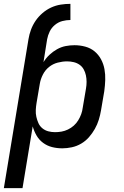

<svg xmlns="http://www.w3.org/2000/svg" viewBox="-27 -763 647 998"><path d="M121 -559Q125 -584 134 -608.5Q143 -633 158 -655Q173 -677 194 -695Q215 -713 239 -724Q263 -735 288.5 -739Q314 -743 339 -743V-659Q318 -659 297 -653.5Q276 -648 258.5 -633.5Q241 -619 231.5 -599.5Q222 -580 218 -559ZM-7 215 121 -559H218L199 -440Q212 -461 230 -478Q248 -495 269.5 -507Q291 -519 314 -523.5Q337 -528 360 -528Q389 -528 416.5 -520.5Q444 -513 464.5 -496Q485 -479 498 -455Q511 -431 516 -403.5Q521 -376 520 -347Q519 -318 515 -289L498 -189Q494 -165 486.5 -140.5Q479 -116 466 -93Q453 -70 435.5 -50Q418 -30 395 -16.5Q372 -3 346.5 2.5Q321 8 297 8Q269 8 243.5 1.5Q218 -5 197 -20.5Q176 -36 163 -58.5Q150 -81 143 -106L90 215ZM259 -76Q276 -76 293 -79Q310 -82 326.5 -90Q343 -98 356.5 -110Q370 -122 379.5 -137.5Q389 -153 395 -169.5Q401 -186 403 -203L420 -303Q423 -320 423 -337.5Q423 -355 419.5 -371.5Q416 -388 408 -402.5Q400 -417 386.5 -426.5Q373 -436 356 -440Q339 -444 322 -444Q298 -444 273 -437.5Q248 -431 228 -415Q208 -399 196 -375.5Q184 -352 180 -328L163 -228Q160 -210 159 -191.5Q158 -173 162 -155.5Q166 -138 173 -122.5Q180 -107 193.5 -96Q207 -85 224 -80.5Q241 -76 259 -76Z"/></svg>

Font: Iosevka Aile Medium Oblique
Style: Regular
Weight: 500
Italic angle: -9°
Designer: Belleve Invis
Foundry: Belleve Invis
Version: Version 31.1.0; ttfautohint (v1.8.4)